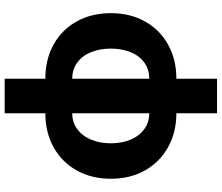

<svg xmlns="http://www.w3.org/2000/svg" viewBox="-82 -664 927 802"><g transform="rotate(-90 381.0 -263.5)"><path d="M308.5 -707H452.7V180.1H308.5ZM34.8 -263.2Q34.8 -343.6 69.5 -405.9Q104.2 -468.2 166.6 -502.7Q228.9 -537.1 308.5 -537.1H336.1V10.2H308.5Q228.9 10.2 166.6 -24.5Q104.2 -59.3 69.5 -121.3Q34.8 -183.3 34.8 -263.2ZM325.4 -103.1V-424.7H308.5Q270 -424.7 241.6 -403.5Q213.1 -382.2 198 -345.4Q182.9 -308.5 182.9 -263.2Q182.9 -218 198 -181.6Q213.1 -145.2 241.6 -124.2Q270 -103.1 308.5 -103.1ZM425.7 10.2V-537.1H452.7Q533.3 -537.1 595.4 -502.7Q657.6 -468.2 692.1 -405.9Q726.6 -343.6 726.6 -263.2Q726.6 -183.3 692.1 -121.3Q657.6 -59.3 595.4 -24.5Q533.3 10.2 452.7 10.2ZM578.5 -263.2Q578.5 -308.5 563.9 -345.4Q549.3 -382.2 520.5 -403.5Q491.8 -424.7 452.7 -424.7H436.9V-103.1H452.7Q492.2 -103.1 520.7 -124.2Q549.3 -145.2 563.9 -181.6Q578.5 -218 578.5 -263.2Z"/></g></svg>

Font: Pretendard Std Variable
Style: Regular
Weight: 400
Designer: Base glyphs from Inter by Rasmus Andersson; Hangeul glyphs from Noto Sans CJK(Source Han Sans) by Jang Soo-young and Kan
Foundry: Kil Hyung-jin
Version: Version 1.309;Glyphs 3.2 (3225)